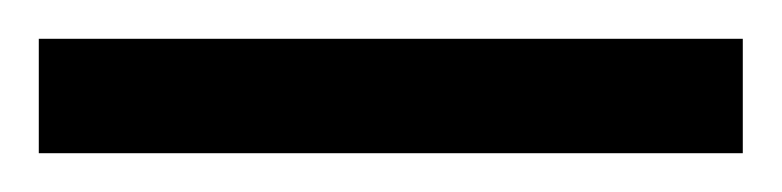

<svg xmlns="http://www.w3.org/2000/svg" viewBox="-24 -839 403 99"><path d="M-4 -760V-819H359V-760Z"/></svg>

Font: Noto Serif ExtraCondensed Light
Style: Regular
Weight: 300
Width: 2
Designer: Monotype Design Team
Foundry: Monotype Imaging Inc.
Version: Version 2.014; ttfautohint (v1.8.4.7-5d5b)